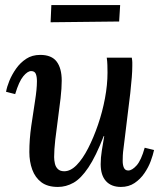

<svg xmlns="http://www.w3.org/2000/svg" viewBox="-20 -728 635 759"><path d="M209 11Q168 11 143.5 -7.5Q119 -26 107.5 -57.5Q96 -89 96 -127Q96 -177 103.5 -229.5Q111 -282 118.5 -329Q126 -376 126 -407Q126 -425 121.5 -436Q117 -447 103 -447Q89 -447 72 -426.5Q55 -406 40 -356L4 -365Q7 -384 17 -408.5Q27 -433 43.5 -456.5Q60 -480 83.5 -495.5Q107 -511 139 -511Q184 -511 204 -484.5Q224 -458 224 -409Q224 -380 219.5 -340Q215 -300 209 -257.5Q203 -215 198.5 -175.5Q194 -136 194 -107Q194 -95 197 -81.5Q200 -68 209 -59.5Q218 -51 234 -51Q259 -51 283 -75.5Q307 -100 328.5 -142Q350 -184 367.5 -235Q385 -286 395 -339.5Q405 -393 405 -441Q405 -455 404.5 -471Q404 -487 402 -500H501Q503 -488 503 -481.5Q503 -475 503 -467Q503 -448 501 -422.5Q499 -397 495 -360Q491 -323 484 -270Q478 -222 474.5 -192Q471 -162 468.5 -143.5Q466 -125 465.5 -113.5Q465 -102 465 -92Q465 -75 470 -64.5Q475 -54 487 -54Q502 -54 520 -74Q538 -94 552 -144L589 -135Q585 -116 576 -91.5Q567 -67 551 -43.5Q535 -20 512 -4.5Q489 11 458 11Q420 11 399 -12Q378 -35 378 -79Q378 -105 382.5 -132.5Q387 -160 392 -190H390Q359 -110 329.5 -66Q300 -22 270.5 -5.5Q241 11 209 11ZM180 -640 183 -708H455L451 -643Z"/></svg>

Font: Lora Medium
Style: Italic
Weight: 500
Italic angle: -3°
Designer: Olga Karpushina, Alexei Vanyashin (Cyrillic)
Foundry: Cyreal
Version: Version 3.004